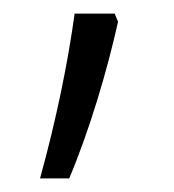

<svg xmlns="http://www.w3.org/2000/svg" viewBox="-20 -133 257 283"><path d="M154 -101 149 -113H90C80 -40 63 43 39 130H82C112 59 138 -29 154 -101Z"/></svg>

Font: Noto Sans Gujarati SemiCondensed Light
Style: Regular
Weight: 300
Width: 4
Designer: Jelle Bosma - Monotype Design Team, Universal Thirst
Foundry: Monotype Imaging Inc.
Version: Version 2.106